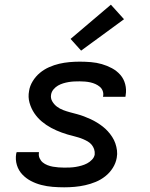

<svg xmlns="http://www.w3.org/2000/svg" viewBox="-20 -791 640 819"><path d="M254 8Q229 8 204.5 6Q180 4 156.5 -2Q133 -8 112 -19Q91 -30 75 -47Q59 -64 52 -87Q45 -110 49 -135Q50 -137 50 -138.5Q50 -140 51 -142H146Q146 -141 146 -140.5Q146 -140 146 -139Q144 -127 149 -116Q154 -105 162.5 -98Q171 -91 182.5 -86.5Q194 -82 205.5 -80Q217 -78 229.5 -77Q242 -76 254 -76Q266 -76 278.5 -76.5Q291 -77 303 -79Q315 -81 327.5 -84.5Q340 -88 351.5 -94Q363 -100 372.5 -110Q382 -120 384 -132Q385 -144 381.5 -154.5Q378 -165 371 -173.5Q364 -182 354.5 -187.5Q345 -193 334.5 -197.5Q324 -202 313.5 -205Q303 -208 292 -211H291Q267 -217 243.5 -225.5Q220 -234 198.5 -245.5Q177 -257 158.5 -272.5Q140 -288 126.5 -308Q113 -328 106 -352.5Q99 -377 104 -403Q107 -424 119.5 -444.5Q132 -465 150 -480Q168 -495 189.5 -504.5Q211 -514 232.5 -519Q254 -524 276 -526Q298 -528 320 -528Q344 -528 368 -526Q392 -524 414.5 -517.5Q437 -511 457.5 -500Q478 -489 493 -472Q508 -455 514 -432Q520 -409 516 -385Q516 -383 515.5 -381.5Q515 -380 515 -378H419Q419 -379 419.5 -379.5Q420 -380 420 -381Q422 -393 418 -403.5Q414 -414 405.5 -421Q397 -428 387 -432.5Q377 -437 366 -439.5Q355 -442 343 -443Q331 -444 320 -444Q308 -444 296.5 -443.5Q285 -443 273 -441Q261 -439 249.5 -435.5Q238 -432 227.5 -426Q217 -420 208.5 -410Q200 -400 198 -388Q195 -372 203 -358.5Q211 -345 223 -336Q235 -327 249.5 -321.5Q264 -316 279 -312Q294 -308 309 -304Q324 -300 338.5 -294.5Q353 -289 367 -282.5Q381 -276 394 -268Q407 -260 418.5 -251Q430 -242 440 -231Q450 -220 458.5 -207Q467 -194 472 -179.5Q477 -165 479 -149.5Q481 -134 478 -118Q474 -95 461 -74.5Q448 -54 429 -39Q410 -24 388 -15Q366 -6 343.5 -1Q321 4 298.5 6Q276 8 254 8ZM326 -575 281 -625 453 -771 509 -709Z"/></svg>

Font: Iosevka SS04 Md Ex Obl
Style: Regular
Weight: 500
Width: 7
Italic angle: -9°
Monospace: yes
Designer: Belleve Invis
Foundry: Belleve Invis
Version: Version 19.0.0; ttfautohint (v1.8.4)